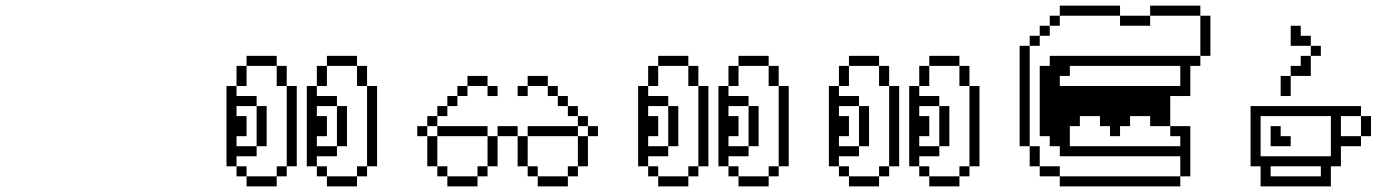

<svg xmlns="http://www.w3.org/2000/svg" viewBox="-20 -663 4969 683"><path d="M964.3 -35.7H857.1V0H964.3ZM785.7 -357.1V-71.4H821.4V-107.1H892.9V-142.9H821.4V-178.6H857.1V-250H821.4V-285.7H892.9V-321.4H821.4V-357.1ZM857.1 -35.7V-71.4H821.4V-35.7ZM964.3 -71.4V-35.7H1000V-71.4ZM1000 -357.1V-71.4H1035.7V-357.1ZM821.4 -428.6V-357.1H857.1V-428.6ZM857.1 -464.3V-428.6H964.3V-464.3ZM964.3 -428.6V-357.1H1000V-428.6ZM892.9 -285.7V-142.9H928.6V-285.7ZM1250 -35.7H1142.9V0H1250ZM1071.4 -357.1V-71.4H1107.1V-107.1H1178.6V-142.9H1107.1V-178.6H1142.9V-250H1107.1V-285.7H1178.6V-321.4H1107.1V-357.1ZM1142.9 -35.7V-71.4H1107.1V-35.7ZM1250 -71.4V-35.7H1285.7V-71.4ZM1107.1 -428.6V-357.1H1142.9V-428.6ZM1142.9 -464.3V-428.6H1250V-464.3ZM1250 -428.6V-357.1H1285.7V-428.6ZM1178.6 -285.7V-142.9H1214.3V-285.7ZM1285.7 -357.1V-71.4H1321.4V-357.1Z M1678.6 -35.7H1571.4V0H1678.6ZM1571.4 -35.7V-71.4H1535.7V-35.7ZM1535.7 -71.4V-178.6H1500V-71.4ZM1500 -178.6V-214.3H1464.3V-178.6ZM1500 -250V-214.3H1535.7V-250ZM1535.7 -285.7V-250H1571.4V-285.7ZM1571.4 -321.4V-285.7H1607.1V-321.4ZM1607.1 -357.1V-321.4H1642.9V-357.1ZM1642.9 -392.9V-357.1H1714.3V-392.9ZM1714.3 -357.1V-321.4H1750V-357.1ZM1535.7 -214.3V-178.6H1714.3V-214.3ZM1750 -214.3V-178.6H1821.4V-214.3ZM1857.1 -214.3V-178.6H2035.7V-214.3ZM2071.4 -214.3V-250H2035.7V-214.3ZM2071.4 -214.3V-178.6H2107.1V-214.3ZM2035.7 -250V-285.7H2000V-250ZM2000 -285.7V-321.4H1964.3V-285.7ZM1964.3 -321.4V-357.1H1928.6V-321.4ZM1928.6 -357.1V-392.9H1857.1V-357.1ZM1821.4 -357.1V-321.4H1857.1V-357.1ZM1821.4 -178.6V-71.4H1857.1V-178.6ZM1857.1 -71.4V-35.7H1892.9V-71.4ZM1892.9 -35.7V0H2000V-35.7ZM2000 -71.4V-35.7H2035.7V-71.4ZM2035.7 -178.6V-71.4H2071.4V-178.6ZM1714.3 -178.6V-71.4H1750V-178.6ZM1678.6 -71.4V-35.7H1714.3V-71.4Z M2428.6 -35.7H2321.4V0H2428.6ZM2250 -357.1V-71.4H2285.7V-107.1H2357.1V-142.9H2285.7V-178.6H2321.4V-250H2285.7V-285.7H2357.1V-321.4H2285.7V-357.1ZM2321.4 -35.7V-71.4H2285.7V-35.7ZM2428.6 -71.4V-35.7H2464.3V-71.4ZM2464.3 -357.1V-71.4H2500V-357.1ZM2285.7 -428.6V-357.1H2321.4V-428.6ZM2321.4 -464.3V-428.6H2428.6V-464.3ZM2428.6 -428.6V-357.1H2464.3V-428.6ZM2357.1 -285.7V-142.9H2392.9V-285.7ZM2714.3 -35.7H2607.1V0H2714.3ZM2535.7 -357.1V-71.4H2571.4V-107.1H2642.9V-142.9H2571.4V-178.6H2607.1V-250H2571.4V-285.7H2642.9V-321.4H2571.4V-357.1ZM2607.1 -35.7V-71.4H2571.4V-35.7ZM2714.3 -71.4V-35.7H2750V-71.4ZM2571.4 -428.6V-357.1H2607.1V-428.6ZM2607.1 -464.3V-428.6H2714.3V-464.3ZM2714.3 -428.6V-357.1H2750V-428.6ZM2642.9 -285.7V-142.9H2678.6V-285.7ZM2750 -357.1V-71.4H2785.7V-357.1Z M3107.1 -35.7H3000V0H3107.1ZM2928.6 -357.1V-71.4H2964.3V-107.1H3035.7V-142.9H2964.3V-178.6H3000V-250H2964.3V-285.7H3035.7V-321.4H2964.3V-357.1ZM3000 -35.7V-71.4H2964.3V-35.7ZM3107.1 -71.4V-35.7H3142.9V-71.4ZM3142.9 -357.1V-71.4H3178.6V-357.1ZM2964.3 -428.6V-357.1H3000V-428.6ZM3000 -464.3V-428.6H3107.1V-464.3ZM3107.1 -428.6V-357.1H3142.9V-428.6ZM3035.7 -285.7V-142.9H3071.4V-285.7ZM3392.9 -35.7H3285.7V0H3392.9ZM3214.3 -357.1V-71.4H3250V-107.1H3321.4V-142.9H3250V-178.6H3285.7V-250H3250V-285.7H3321.4V-321.4H3250V-357.1ZM3285.7 -35.7V-71.4H3250V-35.7ZM3392.9 -71.4V-35.7H3428.6V-71.4ZM3250 -428.6V-357.1H3285.7V-428.6ZM3285.7 -464.3V-428.6H3392.9V-464.3ZM3392.9 -428.6V-357.1H3428.6V-428.6ZM3321.4 -285.7V-142.9H3357.1V-285.7ZM3428.6 -357.1V-71.4H3464.3V-357.1Z M4178.6 -35.7H3750V0H4178.6ZM3750 -35.7V-71.4H3678.6V-35.7ZM3678.6 -71.4V-142.9H3642.9V-71.4ZM3642.9 -142.9V-500H3607.1V-142.9ZM3642.9 -535.7V-500H3678.6V-535.7ZM3678.6 -571.4V-535.7H3714.3V-571.4ZM3750 -642.9V-607.1H3964.3V-642.9ZM3714.3 -607.1V-571.4H3750V-607.1ZM3964.3 -607.1V-571.4H4071.4V-607.1ZM4071.4 -642.9V-607.1H4250V-642.9ZM4250 -607.1V-464.3H4285.7V-607.1ZM4250 -464.3H3714.3V-428.6H3678.6V-178.6H3714.3V-142.9H3750V-107.1H4178.6V-35.7H4214.3V-214.3H4142.9V-178.6H4178.6V-142.9H3785.7V-214.3H3821.4V-250H3892.9V-214.3H3928.6V-178.6H3964.3V-214.3H4000V-250H4071.4V-214.3H4142.9V-321.4H4214.3V-428.6H4250ZM4178.6 -428.6V-357.1H3750V-392.9H3785.7V-428.6Z M4464.3 -71.4V0H4714.3V-71.4H4750V-142.9H4821.4V-178.6H4750V-250H4821.4V-285.7H4428.6V-71.4ZM4464.3 -107.1V-250H4714.3V-107.1ZM4821.4 -250V-178.6H4857.1V-250ZM4500 -214.3V-142.9H4571.4V-178.6H4535.7V-214.3ZM4500 -35.7V-71.4H4678.6V-35.7ZM4535.7 -392.9V-321.4H4571.4V-392.9ZM4571.4 -428.6V-392.9H4642.9V-464.3H4607.1V-428.6ZM4642.9 -500V-535.7H4607.1V-571.4H4571.4V-500ZM4642.9 -500V-464.3H4678.6V-500Z"/></svg>

Font: Gossip Icons Med Pixel
Style: Regular
Weight: 500
Designer: Deborah Khodanovich
Version: Version 1.001;Glyphs 3.3.1 (3343)